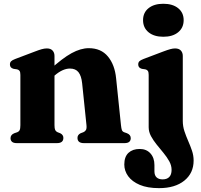

<svg xmlns="http://www.w3.org/2000/svg" viewBox="-20 -741 1040 994"><path d="M262.1 -451.5V-93.3Q262.1 -75.4 265.8 -67.8Q269.5 -60.2 277.8 -56.6L291.8 -51.2Q308.1 -43.1 308.1 -27.2Q308.1 0 274.6 0H67.4Q50.2 0 42.4 -6.8Q34.5 -13.7 34.5 -25.6Q34.5 -34.4 39.3 -40.8Q44 -47.3 54.6 -51.5L69.8 -56.6Q78.1 -59.9 81.8 -67.6Q85.5 -75.3 85.5 -93.2V-353Q85.5 -367.5 81.4 -373.7Q77.3 -379.9 68.7 -381.9L50.1 -384.7Q40.2 -387.5 35.8 -393.1Q31.4 -398.6 31.4 -407.2Q31.4 -417.4 37.2 -423.5Q42.9 -429.6 58.7 -435.6L160.1 -474Q182.4 -482.6 196.2 -486.4Q210.1 -490.3 222.8 -490.3Q242.1 -490.3 252.1 -479.4Q262.1 -468.6 262.1 -451.5ZM245.3 -334.7 218.7 -362.7 236 -378.4Q302.8 -439.6 350.4 -465.6Q398 -491.6 439.6 -491.6Q503.1 -491.6 538.7 -448.5Q574.3 -405.5 581.1 -335.6L606.2 -93.9Q608.1 -75.7 611 -67.7Q614 -59.8 622.5 -56.5L636.8 -51.5Q647.4 -47.3 652.1 -40.8Q656.9 -34.4 656.9 -25.6Q656.9 -13.7 649.1 -6.8Q641.3 0 624 0H414.6Q381.1 0 381.1 -27.2Q381.1 -43.1 397.3 -51.2L411.7 -56.6Q420.3 -60.2 424.9 -68Q429.5 -75.8 427.6 -93.9L405.2 -310.2Q401.2 -348.1 386.4 -367.1Q371.6 -386.1 341.9 -386.1Q323.6 -386.1 303.7 -377.2Q283.9 -368.2 264.2 -351.2ZM926.3 -115.1Q926.3 -87.3 934.8 -61.6Q943.4 -36 954.3 -11.1Q965.3 13.8 973.8 38.8Q982.4 63.8 982.4 90.3Q982.4 155.3 934.2 194.2Q886 233 803.4 233Q743.6 233 703.7 216.1Q663.8 199.1 643.6 171.3Q623.5 143.4 623.5 110.8Q623.5 70.4 645.1 50.3Q666.7 30.2 703.1 30.2Q738.1 30.2 758.8 53.2Q779.5 76.1 779.5 113.4V145.9Q779.5 166.9 790.7 177.3Q801.9 187.7 822 187.7Q844.3 187.6 856.3 175.3Q868.3 162.9 868.3 138.4Q868.3 115.4 856.2 93.8Q844.2 72.2 826.5 50.7Q808.8 29.1 791.3 7.7Q773.8 -13.8 761.7 -36.2Q749.7 -58.7 749.7 -82.4V-353Q749.7 -367.5 745.6 -373.7Q741.5 -379.9 732.9 -381.9L714.3 -384.7Q704.4 -387.5 700 -393.1Q695.6 -398.6 695.6 -407.2Q695.6 -417.4 701.3 -423.5Q707.1 -429.6 722.9 -435.6L824.3 -474Q848.2 -483 861.8 -486.6Q875.5 -490.3 886.2 -490.3Q906.3 -490.3 916.3 -479.4Q926.3 -468.6 926.3 -451.5ZM825.6 -550.7Q777.4 -550.7 749 -574Q720.6 -597.3 720.6 -636.7Q720.6 -675.8 749 -698.6Q777.4 -721.5 825.6 -721.5Q873.9 -721.5 902.3 -698.6Q930.8 -675.7 930.8 -636.7Q930.8 -597.3 902.3 -574Q873.9 -550.7 825.6 -550.7Z"/></svg>

Font: Fraunces
Style: Regular
Weight: 900
Version: Version 1.000;[b76b70a41]